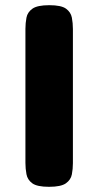

<svg xmlns="http://www.w3.org/2000/svg" viewBox="-20 -711 379 740"><path d="M169 9Q123 9 104.5 -4.5Q86 -18 82 -39.5Q78 -61 78 -83V-600Q78 -622 82 -643Q86 -664 105 -677.5Q124 -691 170 -691Q216 -691 234.5 -677.5Q253 -664 257 -643Q261 -622 261 -599V-82Q261 -60 257 -39Q253 -18 234 -4.5Q215 9 169 9Z"/></svg>

Font: Fredoka Expanded
Style: Bold
Weight: 700
Width: 7
Designer: Ben Nathan
Foundry: Milena B. Brandão, Ben Nathan
Version: Version 2.001